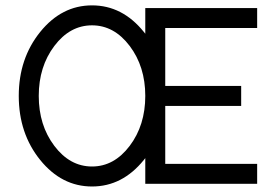

<svg xmlns="http://www.w3.org/2000/svg" viewBox="-20 -674 1012 704"><path d="M317.4 -63.5Q398.4 -63.5 455.6 -139.2Q512.7 -214.8 512.7 -322.3Q512.7 -429.7 455.6 -505.4Q398.4 -581.1 317.4 -581.1Q236.3 -581.1 179.2 -505.4Q122.1 -429.7 122.1 -322.3Q122.1 -214.8 179.2 -139.2Q236.3 -63.5 317.4 -63.5ZM317.4 9.8Q206.1 9.8 127.4 -87.4Q48.8 -184.6 48.8 -322.3Q48.8 -459.5 127.4 -556.9Q206.1 -654.3 317.4 -654.3Q428.7 -654.3 507.3 -557.1L512.7 -550.3V-644.5H922.9V-571.3H585.9V-358.9H864.3V-285.6H585.9V-73.2H922.9V0H512.7V-94.2L507.3 -87.4Q428.7 9.8 317.4 9.8Z"/></svg>

Font: Catrinity
Style: Regular
Weight: 400
Designer: Alexander Lange
Foundry: High-Logic / Made with FontCreator
Version: Version 2.090;May 20, 2024;FontCreator 15.0.0.2974 64-bit